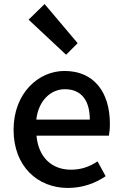

<svg xmlns="http://www.w3.org/2000/svg" viewBox="-20 -914 605 947"><path d="M306 -644 363 -701 200 -894 121 -817ZM315 13C387 13 450 -10 501 -45L461 -118C421 -91 379 -77 330 -77C234 -77 169 -140 160 -245H517C520 -260 522 -279 522 -303C522 -459 444 -564 298 -564C169 -564 47 -454 47 -274C47 -93 166 13 315 13ZM159 -324C170 -420 232 -474 300 -474C380 -474 423 -420 423 -324Z"/></svg>

Font: Spoqa Han Sans Neo Medium
Style: Regular
Weight: 500
Designer: [Spoqa Han Sans Neo] Dong-huui Kim  Younghwa Kang  Yujin Lee  [Noto Sans] Ryoko NISHIZUKA  (kana & ideographs); Paul D. 
Foundry: Spoqa (http://www.spoqa-han-sans.com)
Version: Version 1.000